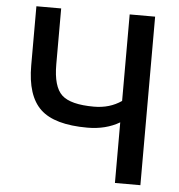

<svg xmlns="http://www.w3.org/2000/svg" viewBox="-52 -779 773 829"><g transform="rotate(5 334.5 -365.0)"><path d="M72.3 -474.6V-730.5H179.7V-488.3Q179.7 -391.6 217.8 -356Q255.9 -320.3 357.4 -320.3Q425.8 -320.3 476.6 -355.5V-730.5H586.9V0H476.6V-262.7Q417 -227.5 336.9 -227.5Q194.3 -227.5 133.3 -285.2Q72.3 -342.8 72.3 -474.6Z"/></g></svg>

Font: GenEi M Gothic v2 Medium
Style: Regular
Weight: 500
Version: Version 2.0